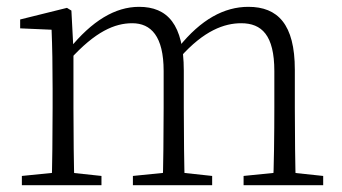

<svg xmlns="http://www.w3.org/2000/svg" viewBox="-20 -542 1001 562"><path d="M44 0H277V-27L174 -38H154L44 -27ZM131 0H198C196 -48 195 -159 195 -226V-396L189 -511L176 -519L39 -485V-459L131 -455C133 -405 134 -350 134 -282V-226C134 -159 133 -48 131 0ZM369 0H601V-27L499 -38H478L369 -27ZM456 0H521C519 -48 518 -157 518 -226V-335C518 -471 470 -522 387 -522C317 -522 249 -481 182 -398H173L184 -367C259 -450 316 -474 367 -474C422 -474 459 -436 459 -334V-226C459 -157 458 -48 456 0ZM693 0H926V-27L822 -38H802L693 -27ZM779 0H846C844 -48 843 -157 843 -226V-338C843 -471 793 -522 707 -522C636 -522 568 -485 503 -404H495L507 -374C577 -453 637 -474 686 -474C746 -474 783 -439 783 -334V-226C783 -157 782 -48 779 0Z"/></svg>

Font: Source Han Serif TW VF
Style: Regular
Weight: 250
Designer: Ryoko NISHIZUKA 西塚涼子 (kana & ideographs); Frank Grießhammer (Latin, Greek & Cyrillic); Wenlong ZHANG 张文龙 (bopomofo); San
Foundry: Adobe
Version: Version 2.002;hotconv 1.1.0;makeotfexe 2.6.0